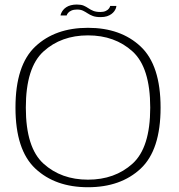

<svg xmlns="http://www.w3.org/2000/svg" viewBox="-20 -800 771 825"><path d="M358 4.5Q499 4.5 584.5 -75.5Q670 -155.5 670 -337.5Q670 -519.5 584.5 -600Q499 -680.5 358 -680.5Q217 -680.5 131.8 -600.2Q46.5 -520 46.5 -337.5Q46.5 -155.5 132 -75.5Q217.5 4.5 358 4.5ZM358 -28Q243 -28 167 -96.8Q91 -165.5 91 -337.5Q91 -510 167 -579Q243 -648 358 -648Q473.5 -648 549.5 -579Q625.5 -510 625.5 -337.5Q625.5 -165.5 549.5 -96.8Q473.5 -28 358 -28ZM412.5 -726.5Q428.5 -726.5 439.8 -730.2Q451 -734 458.5 -739.5Q466 -745 470.8 -751.5Q475.5 -758 477.8 -764.2Q480 -770.5 480 -774.5H453.5Q453 -770 448.2 -763.5Q443.5 -757 434.2 -752.8Q425 -748.5 412 -748.5Q393 -748.5 381.2 -753.2Q369.5 -758 360 -764.5Q350.5 -771 339.5 -775.8Q328.5 -780.5 310 -780.5Q296 -780.5 284.5 -777.5Q273 -774.5 264.8 -769Q256.5 -763.5 251.5 -757.2Q246.5 -751 243.8 -745Q241 -739 240 -733.5H266.5Q267.5 -738.5 272.5 -744.5Q277.5 -750.5 287.2 -754.8Q297 -759 311 -759Q326.5 -759 336.8 -754Q347 -749 356.8 -742.5Q366.5 -736 379.2 -731.2Q392 -726.5 412.5 -726.5Z"/></svg>

Font: Anybody SemiExpanded ExtraLight
Style: Regular
Weight: 250
Width: 6
Version: Version 1.113;gftools[0.9.25]